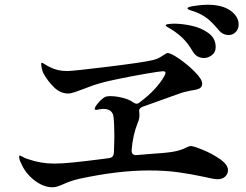

<svg xmlns="http://www.w3.org/2000/svg" viewBox="-20 -875 1040 811"><path d="M988 -772Q988 -752 975.5 -739.5Q963 -727 946 -727Q920 -727 902 -750Q876 -781 855.5 -797Q835 -813 807 -824Q797 -828 789.5 -830Q782 -832 777 -834.5Q772 -837 772 -840Q772 -846 803.5 -850.5Q835 -855 856 -855Q919 -855 953.5 -830Q988 -805 988 -772ZM680 -768Q680 -772 693 -773.5Q706 -775 716 -775Q750 -775 790.5 -766Q831 -757 861 -735Q891 -713 891 -676Q891 -654 875 -642Q859 -630 842 -630Q810 -630 794 -658Q776 -689 755 -710.5Q734 -732 704 -751Q697 -755 688.5 -760Q680 -765 680 -768ZM943 -156Q943 -141 931.5 -129.5Q920 -118 899 -118Q884 -118 842 -128Q786 -140 732 -147.5Q678 -155 608 -155Q479 -155 316 -120Q280 -112 245 -96Q234 -91 223 -87.5Q212 -84 202 -84Q163 -84 124.5 -114Q86 -144 68 -188Q61 -200 61 -214Q61 -218 64 -218Q66 -218 76.5 -212Q87 -206 98 -203Q152 -184 208 -184Q243 -184 291 -189Q339 -194 418 -204L440 -207Q459 -209 461 -228Q463 -278 463 -302Q463 -357 459 -385Q453 -415 416 -415Q408 -415 399.5 -413Q391 -411 386 -411Q380 -411 380 -415Q380 -423 395.5 -441Q411 -459 425 -466Q433 -469 445 -469Q481 -469 520 -455Q534 -449 540 -444Q551 -437 556 -437Q564 -437 569 -442Q641 -495 675 -555Q679 -563 679 -568Q679 -571 676.5 -572.5Q674 -574 666 -574Q657 -574 595.5 -563.5Q534 -553 467.5 -539Q401 -525 364 -511L335 -500Q314 -492 296.5 -486Q279 -480 268 -480Q235 -480 208 -506.5Q181 -533 163 -566Q159 -575 156.5 -586.5Q154 -598 154 -605Q154 -610 157 -610Q159 -610 171 -602.5Q183 -595 192 -591Q222 -575 264 -575Q288 -575 435 -593Q582 -611 625 -621Q647 -626 665 -638.5Q683 -651 688 -651Q702 -651 738 -626Q774 -601 804 -570.5Q834 -540 834 -522Q834 -508 823.5 -502Q813 -496 789 -493Q756 -487 733 -478L582 -424Q565 -417 568 -403Q569 -398 569 -388Q569 -372 562 -357Q541 -305 536 -241V-239Q536 -218 558 -220L630 -226Q696 -230 723.5 -236.5Q751 -243 767 -252Q778 -258 787 -258Q798 -258 838 -241.5Q878 -225 910.5 -202Q943 -179 943 -156Z"/></svg>

Font: Shippori Mincho B1
Style: Bold
Weight: 700
Designer: FONTDASU
Foundry: FONTDASU / Google Inc. / but / Adobe
Version: Version 3.110; ttfautohint (v1.8.3)